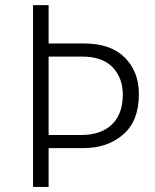

<svg xmlns="http://www.w3.org/2000/svg" viewBox="-20 -738 613 758"><path d="M110.4 0V-717.8H171.9V-566.4H311.5Q417 -566.4 472.7 -510.7Q528.3 -455.1 528.3 -366.2Q528.3 -260.7 466.3 -207Q404.3 -153.3 309.6 -153.3H171.9V0ZM171.9 -205.1H300.8Q377.9 -205.1 421.4 -246.1Q464.8 -287.1 464.8 -365.2Q464.8 -429.7 424.8 -472.2Q384.8 -514.6 303.7 -514.6H171.9Z"/></svg>

Font: Gothic A1 Light
Style: Regular
Weight: 300
Version: Version 2.50